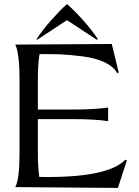

<svg xmlns="http://www.w3.org/2000/svg" viewBox="-20 -919 683 943"><path d="M55 0Q76 -38 76 -169V-530Q76 -589 71 -631.5Q66 -674 60 -687L55 -700L529 -703L563 -563L556 -559Q538 -592 494 -613Q450 -634 386.5 -642Q323 -650 279 -652Q235 -654 174 -653Q166 -601 166 -530V-381H326Q450 -381 511 -391V-324Q450 -334 326 -334H166V-169Q166 -96 173 -50Q510 -44 596 -135L603 -131L559 4ZM159 -726Q188 -771 232.5 -821Q277 -871 309 -899Q341 -872 386.5 -821.5Q432 -771 461 -726L455 -724L309 -820L163 -724Z"/></svg>

Font: Coconat
Style: Regular
Weight: 400
Designer: Sara Lavazza
Foundry: Collletttivo
Version: Version 1.000;Glyphs 3.2 (3217)